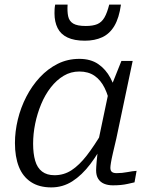

<svg xmlns="http://www.w3.org/2000/svg" viewBox="-20 -803 657 835"><path d="M490 -376 461 -337Q452 -386 435 -420.5Q418 -455 391 -473.5Q364 -492 325 -492Q288 -492 257 -473.5Q226 -455 201 -423Q176 -391 159 -350Q142 -309 133 -265Q124 -221 124 -178Q124 -135 133 -104Q142 -73 163 -57Q184 -41 217 -41Q258 -41 291.5 -63Q325 -85 357.5 -127Q390 -169 426 -230L441 -200Q409 -137 372.5 -89Q336 -41 294.5 -14.5Q253 12 203 12Q150 12 114.5 -11.5Q79 -35 62 -78Q45 -121 45 -181Q45 -231 57.5 -283Q70 -335 94.5 -382.5Q119 -430 153.5 -467Q188 -504 231 -525.5Q274 -547 325 -547Q374 -547 407 -524.5Q440 -502 460.5 -463.5Q481 -425 490 -376ZM557 -538 486 -201Q477 -163 471 -137Q465 -111 462.5 -95.5Q460 -80 460 -73Q460 -61 466.5 -55.5Q473 -50 487 -50Q511 -50 534 -54.5Q557 -59 574 -60L565 -10Q552 -7 536.5 -3.5Q521 0 505 1.5Q489 3 471 3Q449 3 432.5 -4Q416 -11 407 -25.5Q398 -40 398 -62Q398 -74 400.5 -102.5Q403 -131 408 -165L402 -163L453 -406L458 -413L508 -538ZM349 -626Q392 -626 424.5 -641Q457 -656 477.5 -690.5Q498 -725 506 -783H455Q446 -747 434 -726.5Q422 -706 403 -698Q384 -690 353 -690Q316 -690 298.5 -700.5Q281 -711 276.5 -732Q272 -753 274 -783H220Q218 -773 217.5 -764Q217 -755 217 -745Q217 -708 230.5 -681Q244 -654 273.5 -640Q303 -626 349 -626Z"/></svg>

Font: Roboto Serif Light
Style: Italic
Weight: 300
Italic angle: -10°
Version: Version 1.007